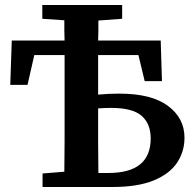

<svg xmlns="http://www.w3.org/2000/svg" viewBox="-20 -747 783 767"><path d="M424 -316Q411 -316 398 -315.5Q385 -315 372 -314Q372 -241 372 -178.5Q372 -116 373 -56H413Q582 -56 582 -194Q582 -253 545.5 -284.5Q509 -316 424 -316ZM149 -672V-727H468V-672L373 -665Q373 -646 373 -626Q373 -606 372 -585H622L627 -423H558L533 -527H372Q372 -491 372 -452.5Q372 -414 372 -372V-369Q392 -371 413.5 -372Q435 -373 457 -373Q585 -373 651 -324Q717 -275 717 -197Q717 -141 687 -96.5Q657 -52 593.5 -26Q530 0 429 0H150V-54L237 -61Q238 -122 238 -184Q238 -246 238 -308V-407Q238 -436 238 -466.5Q238 -497 238 -527H117L90 -408H21L27 -585H238Q237 -605 237 -625.5Q237 -646 237 -666Z"/></svg>

Font: Source Serif 4 SmText Semibold
Style: Regular
Weight: 600
Designer: Frank Grießhammer
Foundry: Adobe
Version: Version 4.005;hotconv 1.1.0;makeotfexe 2.6.0